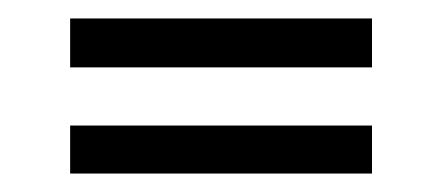

<svg xmlns="http://www.w3.org/2000/svg" viewBox="-20 -494 479 208"><path d="M56 -421V-474H383V-421ZM56 -306V-358H383V-306Z"/></svg>

Font: Big Shoulders Text Light
Style: Regular
Weight: 300
Designer: Patric King
Foundry: XO Type Co
Version: Version 1.000; ttfautohint (v1.8.2)